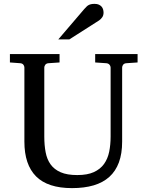

<svg xmlns="http://www.w3.org/2000/svg" viewBox="-20 -948 752 984"><path d="M627 -624Q616.2 -623 611.1 -616.2Q606 -609.4 606 -602.1V-222.2Q606 -160.6 589.4 -115.7Q572.8 -70.8 540.3 -41.5Q507.8 -12.2 459.7 2Q411.6 16.1 349.1 16.1Q225.1 16.1 165 -43.9Q105 -104 105 -222.2V-602.1Q105 -609.4 99.9 -616.2Q94.7 -623 84 -624L30.8 -627.9V-670.9H285.2V-627.9L228 -624Q217.3 -623 212.2 -616.2Q207 -609.4 207 -602.1V-248Q207 -204.1 213.9 -167.7Q220.7 -131.3 239.3 -105.5Q257.8 -79.6 290.8 -65.2Q323.7 -50.8 376 -50.8Q427.7 -50.8 460.9 -65.9Q494.1 -81.1 513.2 -107.7Q532.2 -134.3 539.6 -170.4Q546.9 -206.5 546.9 -248V-602.1Q546.9 -609.4 541.3 -616.2Q535.6 -623 524.9 -624L467.8 -627.9V-670.9H685.1V-627.9ZM510.7 -883.3Q510.7 -869.6 504.2 -859.9Q497.6 -850.1 487.8 -843.3L335.4 -746.1H278.8L411.6 -901.4Q417.5 -907.7 422.4 -912.8Q427.2 -918 433.1 -921.4Q439 -924.8 446.5 -926.5Q454.1 -928.2 464.8 -928.2Q478 -928.2 486.8 -924.1Q495.6 -919.9 501 -913.6Q506.3 -907.2 508.5 -899.2Q510.7 -891.1 510.7 -883.3Z"/></svg>

Font: Charis SIL Viet
Style: Regular
Weight: 400
Foundry: SIL International
Version: Version 5.000